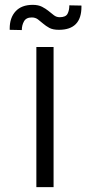

<svg xmlns="http://www.w3.org/2000/svg" viewBox="-20 -772 376 792"><path d="M130 -578H201V0H130V-578ZM20 -654Q20 -699 44.5 -725.5Q69 -752 115 -752Q138 -752 153.5 -744Q169 -736 180.5 -726.5Q192 -717 202.5 -709Q213 -701 226 -701Q251 -701 258.5 -715Q266 -729 266 -750L316 -749V-744Q316 -649 223 -649Q198 -649 183.5 -657Q169 -665 158 -674.5Q147 -684 136.5 -692Q126 -700 111 -700Q88 -700 79 -684Q70 -668 70 -648L20 -649V-654Z"/></svg>

Font: Googee
Style: Regular
Weight: 400
Designer: Peter Wiegel
Foundry: CATFonts Peter Wiegel
Version: 1.000